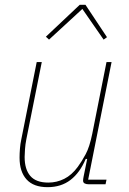

<svg xmlns="http://www.w3.org/2000/svg" viewBox="-20 -763 535 795"><path d="M153 -506 89 -186Q85 -166 83.5 -145Q82 -124 82 -113Q82 -62 105.5 -34.5Q129 -7 180 -7Q215 -7 246 -22.5Q277 -38 302 -72Q319 -95 335 -125Q351 -155 362 -209L421 -506H442L345 -19H421L417 0H347Q337 0 330.5 -3.5Q324 -7 324 -15Q324 -21 326 -31L341 -105H335Q311 -48 272 -18Q233 12 177 12Q119 12 90 -20Q61 -52 61 -110Q61 -127 62.5 -146.5Q64 -166 68 -185L132 -506ZM334 -743 423 -609 409 -599 321 -726 183 -599 170 -611 310 -743Z"/></svg>

Font: IBM Plex Sans Cond Thin
Style: Italic
Weight: 100
Width: 3
Italic angle: -11°
Designer: Mike Abbink, Paul van der Laan, Pieter van Rosmalen
Foundry: Bold Monday
Version: Version 1.3